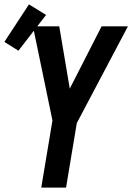

<svg xmlns="http://www.w3.org/2000/svg" viewBox="-51 -855 603 875"><path d="M137 0 188 -306 119 -639 99 -735H219L267 -451L412 -735H532L299 -294L250 0ZM33 -624 -31 -664 81 -835 159 -787Z"/></svg>

Font: Iosevka SS04 Oblique
Style: Bold
Weight: 700
Italic angle: -9°
Monospace: yes
Designer: Belleve Invis
Foundry: Belleve Invis
Version: Version 19.0.0; ttfautohint (v1.8.4)